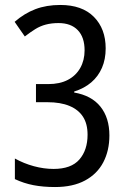

<svg xmlns="http://www.w3.org/2000/svg" viewBox="-20 -744 512 774"><path d="M406 -549Q406 -505 391 -470.5Q376 -436 348 -412Q320 -388 279 -375V-371Q349 -359 385 -314Q421 -269 421 -198Q421 -137 396.5 -90Q372 -43 323 -16.5Q274 10 202 10Q154 10 115 2.5Q76 -5 40 -22V-105Q76 -85 116.5 -74Q157 -63 196 -63Q267 -63 300 -101Q333 -139 333 -201Q333 -245 314.5 -273.5Q296 -302 260 -317Q224 -332 171 -332H125V-405H174Q221 -405 253.5 -422Q286 -439 303.5 -470Q321 -501 321 -541Q321 -594 293.5 -622.5Q266 -651 216 -651Q188 -651 165 -645Q142 -639 122 -626.5Q102 -614 80 -597L39 -656Q78 -690 122.5 -707Q167 -724 223 -724Q311 -724 358.5 -676Q406 -628 406 -549Z"/></svg>

Font: Noto Sans Arabic Condensed
Style: Regular
Weight: 400
Width: 3
Designer: Monotype Design Team, Nadine Chahine, Nizar Qandah and Khaled Hosny
Foundry: Monotype Imaging Inc.
Version: Version 2.012